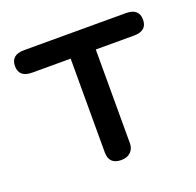

<svg xmlns="http://www.w3.org/2000/svg" viewBox="-93 -564 689 675"><g transform="rotate(-20 252.0 -227.0)"><path d="M252 13C266.5 13 278.5 9 287 0.5C295.5 -7.5 300 -18.5 300 -32C300 -32 300 -383 300 -383C300 -383 443 -383 443 -383C443 -383 443 -383 443 -383C475.5 -383 492 -397 492 -425C492 -425 492 -425 492 -425C492 -453 475.5 -467 443 -467C443 -467 62 -467 62 -467C62 -467 62 -467 62 -467C29.5 -467 13 -453 13 -425C13 -425 13 -425 13 -425C13 -397 29.5 -383 62 -383C62 -383 206 -383 206 -383C206 -383 206 -32 206 -32C206 -32 206 -32 206 -32C206 -2 221.5 13 252 13C252 13 252 13 252 13Z"/></g></svg>

Font: Jura-Fortis-Bold
Style: Bold
Weight: 500
Designer: Daniel Johnson, Alexei Vanyashin, Mirko Velimirovic
Foundry: Daniel Johnson
Version: ""